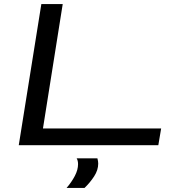

<svg xmlns="http://www.w3.org/2000/svg" viewBox="-20 -720 871 952"><path d="M73 0 185 -700H291L193 -83H779L765 0ZM360 65H463Q467 80 467 91Q467 123 447 154Q427 185 399 212H310Q335 183 351 152.5Q367 122 367 94Q367 76 360 65Z"/></svg>

Font: Georama ExtraExtended
Style: Italic
Weight: 400
Width: 8
Italic angle: -9°
Designer: Jean-Baptiste Levee
Foundry: Production Type
Version: Version 1.000